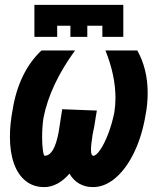

<svg xmlns="http://www.w3.org/2000/svg" viewBox="-20 -751 640 784"><path d="M120.5 -731H483.5V-600.5H398V-646H336.5V-600.5H267.5V-646H213.5V-600.5H120.5ZM20.5 -192.5Q20.5 -244.5 31.5 -302.5Q43.5 -378 73.2 -439.8Q103 -501.5 149.5 -545H286.5Q184 -404.5 157.5 -269.5Q152 -233 152 -191Q152 -159.5 155.2 -137.2Q158.5 -115 162.5 -115Q201.5 -115 219.5 -211.5L234 -305L375.5 -299.5L371 -273Q368.5 -256 365 -235.5Q361.5 -215 358 -200.5Q351.5 -159.5 351.5 -139Q351.5 -115 361.5 -115Q372.5 -115 389.2 -139.2Q406 -163.5 421.8 -204.5Q437.5 -245.5 447 -292.5Q451.5 -322 451.5 -351Q451.5 -443 410.5 -545H540.5Q561 -509 572 -465.2Q583 -421.5 583 -371.5Q583 -324 574 -279.5Q560 -196 528 -129.2Q496 -62.5 452 -24.8Q408 13 359.5 13Q328 13 303.5 -1.2Q279 -15.5 263.5 -42Q241.5 -16 215 -1.5Q188.5 13 160.5 13Q116.5 13 85 -12Q53.5 -37 37 -83.2Q20.5 -129.5 20.5 -192.5Z"/></svg>

Font: JuliaMono Black
Style: Italic
Weight: 900
Italic angle: -9°
Monospace: yes
Designer: cormullion
Foundry: corm
Version: Version 0.057; ttfautohint (v1.8.4)